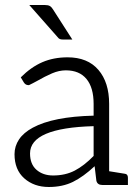

<svg xmlns="http://www.w3.org/2000/svg" viewBox="-20 -739 547 767"><path d="M478 -45Q491 -44 491 -29V0H389Q369 0 365 -17L358 -75Q313 -33 271.5 -12.5Q230 8 175 8Q116 8 77 -26.5Q38 -61 38 -123Q38 -155 56 -182Q74 -209 111 -229Q192 -273 354 -277V-324Q354 -389 325.5 -423.5Q297 -458 243 -458Q216 -458 188 -446Q160 -434 127 -415Q120 -411 112 -407Q104 -403 96 -399H93Q82 -399 75 -410L63 -430Q104 -471 149 -490.5Q194 -510 250 -510Q330 -510 373 -460Q416 -410 416 -324V-55ZM354 -235Q100 -228 100 -126Q100 -83 126 -60.5Q152 -38 192 -38Q241 -38 278.5 -57.5Q316 -77 354 -116ZM97 -719H159Q172 -719 179 -715Q186 -711 192 -701L269 -581H233Q224 -581 219 -583Q214 -585 209 -592Z"/></svg>

Font: Aleo Light
Style: Regular
Weight: 300
Designer: Alessio Laiso
Foundry: Alessio Laiso
Version: Version 2.000